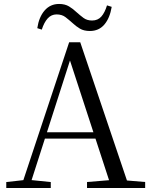

<svg xmlns="http://www.w3.org/2000/svg" viewBox="-20 -947 758 967"><path d="M167.8 -805.2Q176.2 -861.4 204.8 -894.3Q233.4 -927.1 277.6 -927.1Q307 -927.1 327.5 -914.8Q348 -902.4 364.8 -886.2Q383 -869.9 400.5 -856.8Q418.1 -843.7 443.7 -843.7Q472.7 -843.7 490.3 -863.5Q507.9 -883.4 518.9 -919.9L542.6 -912.5Q533.3 -856.1 505.7 -823.5Q478 -790.9 432.7 -790.9Q402.4 -790.9 382.4 -802.9Q362.4 -814.9 346.1 -830.3Q327.9 -846.6 310 -860.5Q292 -874.4 265 -874.4Q238.6 -874.4 220.4 -854.5Q202.2 -834.5 190.4 -797.8ZM11.6 0V-30.1L110.1 -41.1H127.5L235.7 -30.1V0ZM84.4 0 328.3 -734.2H384.1L632.2 0H542.1L321.9 -674.6H342.1L338.3 -660.6L126.3 0ZM192.4 -248.8 195.9 -280.7H500.1L503.6 -248.8ZM418.3 0V-30.3L551.9 -41.3H580.7L711.1 -30.3V0Z"/></svg>

Font: Noto Serif JP
Style: Regular
Weight: 200
Designer: Ryoko NISHIZUKA 西塚涼子 (kana & ideographs); Frank Grießhammer (Latin, Greek & Cyrillic); Wenlong ZHANG 张文龙 (bopomofo); San
Foundry: Adobe
Version: Version 2.001;hotconv 1.1.0;makeotfexe 2.6.0